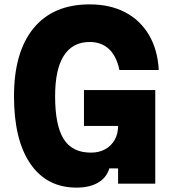

<svg xmlns="http://www.w3.org/2000/svg" viewBox="-20 -840 790 878"><path d="M330 18Q194 18 119 -91Q44 -200 44 -400Q44 -602 133.5 -711Q223 -820 390 -820Q483 -820 552 -784Q621 -748 661 -680.5Q701 -613 706 -520H526Q513 -583 478.5 -615.5Q444 -648 390 -648Q312 -648 272 -585.5Q232 -523 232 -400Q232 -267 271 -204.5Q310 -142 396 -142Q433 -142 461 -157.5Q489 -173 504.5 -200.5Q520 -228 520 -264H364V-428H690V0H520V-70H480Q467 -27 428 -4.5Q389 18 330 18Z"/></svg>

Font: Martian Mono SemiExpanded ExtraBold
Style: Regular
Weight: 800
Width: 6
Designer: Roman Shamin
Foundry: Evil Martians
Version: Version 1.000